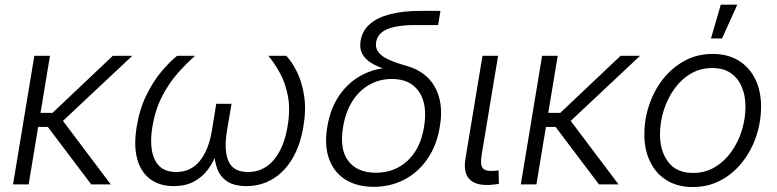

<svg xmlns="http://www.w3.org/2000/svg" viewBox="-20 -773 3257 805"><path d="M189.5 -539.1 100.1 0H34.7L124 -539.1ZM534.7 -539.1 216.8 -240.7H112.8L122.6 -299.8H200.2L453.1 -539.1ZM362.3 0 177.7 -244.6 224.1 -292.5 444.3 0Z M708.5 7.3Q649.4 7.3 609.9 -22Q570.3 -51.3 555.2 -106.9Q540 -162.6 553.2 -242.2Q565.4 -316.4 593.8 -374Q622.1 -431.6 656.7 -472.9Q691.4 -514.2 722.7 -539.1H797.9Q762.7 -508.3 725.8 -466.8Q689 -425.3 660.2 -370.1Q631.3 -314.9 619.1 -242.7Q604.5 -153.3 629.4 -102.5Q654.3 -51.8 718.3 -51.8Q779.3 -51.8 816.9 -97.2Q854.5 -142.6 868.2 -224.6L886.7 -337.9H950.7L931.6 -224.6Q918 -142.6 938 -97.2Q958 -51.8 1019.5 -51.8Q1085.4 -51.8 1128.2 -102.8Q1170.9 -153.8 1185.5 -242.2Q1197.8 -314.5 1187.3 -369.6Q1176.8 -424.8 1153.8 -466.6Q1130.9 -508.3 1105 -539.1H1180.2Q1204.1 -513.7 1224.9 -472.2Q1245.6 -430.7 1254.9 -373Q1264.2 -315.4 1252 -242.2Q1238.8 -162.6 1205.3 -106.9Q1171.9 -51.3 1122.6 -22Q1073.2 7.3 1013.2 7.3Q962.9 7.3 933.3 -12Q903.8 -31.2 891.4 -64Q878.9 -96.7 877.9 -136.2H890.1Q876.5 -95.7 852.5 -63.2Q828.6 -30.8 793 -11.7Q757.3 7.3 708.5 7.3Z M1546.9 10.3Q1477.1 10.3 1428.7 -19.8Q1380.4 -49.8 1359.9 -106.2Q1339.4 -162.6 1352.1 -240.7Q1365.2 -319.8 1404.3 -375.5Q1443.4 -431.2 1501.5 -460.4Q1559.6 -489.7 1629.4 -489.7L1644 -470.7Q1605.5 -479 1575.4 -490.2Q1545.4 -501.5 1524.9 -517.1Q1504.4 -532.7 1495.8 -554Q1487.3 -575.2 1492.2 -603.5Q1499 -643.6 1529.5 -671.1Q1560.1 -698.7 1614.3 -713.1Q1668.5 -727.5 1745.6 -727.5H1826.7L1816.9 -668H1722.7Q1668 -668 1632.6 -659.9Q1597.2 -651.9 1579.1 -636Q1561 -620.1 1557.1 -597.2Q1553.2 -575.2 1563.5 -559.1Q1573.7 -543 1593.5 -531.5Q1613.3 -520 1638.9 -511.2Q1664.6 -502.4 1691.9 -494.6Q1727.5 -483.9 1755.9 -462.6Q1784.2 -441.4 1802.5 -409.7Q1820.8 -377.9 1826.9 -336.2Q1833 -294.4 1824.2 -242.7Q1811.5 -164.1 1772.5 -107.2Q1733.4 -50.3 1675.3 -20Q1617.2 10.3 1546.9 10.3ZM1555.7 -48.8Q1607.4 -48.8 1649.4 -71Q1691.4 -93.3 1720 -136.7Q1748.5 -180.2 1758.3 -243.7Q1772.9 -336.4 1736.3 -389.2Q1699.7 -441.9 1623 -441.9Q1571.8 -441.9 1529.3 -418.2Q1486.8 -394.5 1458 -349.6Q1429.2 -304.7 1418.5 -241.2Q1402.8 -146.5 1440.7 -97.7Q1478.5 -48.8 1555.7 -48.8Z M2031.2 2.4Q1972.7 4.9 1947.3 -22.7Q1921.9 -50.3 1931.6 -108.4L2002.9 -539.1H2068.4L1999 -121.1Q1992.7 -82 2003.9 -68.1Q2015.1 -54.2 2046.9 -56.6Q2056.2 -57.1 2060.8 -57.4Q2065.4 -57.6 2070.3 -59.1L2071.8 -2.4Q2064.5 -1 2053.7 0.5Q2043 2 2031.2 2.4Z M2318.4 -539.1 2229 0H2163.6L2252.9 -539.1ZM2663.6 -539.1 2345.7 -240.7H2241.7L2251.5 -299.8H2329.1L2582 -539.1ZM2491.2 0 2306.6 -244.6 2353 -292.5 2573.2 0Z M2884.3 11.2Q2821.8 11.2 2776.4 -16.4Q2731 -43.9 2706.3 -93.8Q2681.6 -143.6 2681.6 -209.5Q2681.6 -272.9 2701.9 -333.3Q2722.2 -393.6 2760 -441.7Q2797.9 -489.7 2850.6 -518.3Q2903.3 -546.9 2968.3 -546.9Q3030.8 -546.9 3076.2 -519.3Q3121.6 -491.7 3146.2 -442.1Q3170.9 -392.6 3170.9 -326.2Q3170.9 -262.2 3150.6 -201.9Q3130.4 -141.6 3092.3 -93.3Q3054.2 -44.9 3001.5 -16.8Q2948.7 11.2 2884.3 11.2ZM2885.7 -47.9Q2937 -47.9 2977.8 -72.5Q3018.6 -97.2 3047.1 -137.7Q3075.7 -178.2 3090.6 -227.3Q3105.5 -276.4 3105.5 -325.2Q3105.5 -372.6 3089.8 -409.2Q3074.2 -445.8 3043.5 -466.8Q3012.7 -487.8 2966.8 -487.8Q2916 -487.8 2875.5 -463.6Q2835 -439.5 2806.4 -398.9Q2777.8 -358.4 2762.5 -309.1Q2747.1 -259.8 2747.1 -209.5Q2747.1 -139.2 2782 -93.5Q2816.9 -47.9 2885.7 -47.9ZM2960.9 -611.8 3002 -753.4H3071.3L3007.3 -611.8Z"/></svg>

Font: Inter 18pt Light
Style: Italic
Weight: 300
Italic angle: -9.3988°
Designer: Rasmus Andersson
Foundry: rsms
Version: Version 4.001;git-66647c0bb